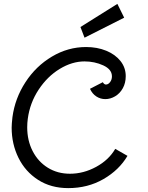

<svg xmlns="http://www.w3.org/2000/svg" viewBox="-20 -946 760 988"><path d="M40 -289Q40 -307 44 -343Q57 -440 111 -523Q165 -606 247.5 -655Q330 -704 423 -704Q480 -704 526.5 -685Q573 -666 600 -632Q627 -598 627 -554Q627 -519 612 -492Q597 -465 572.5 -450.5Q548 -436 522 -436Q497 -436 476 -449.5Q455 -463 443 -489L509 -523Q516 -511 525 -511Q537 -511 546.5 -523.5Q556 -536 556 -553Q556 -589 511.5 -609.5Q467 -630 415 -630Q351 -630 287.5 -591.5Q224 -553 179 -485Q134 -417 123 -335Q120 -313 120 -291Q120 -223 148 -168.5Q176 -114 226 -83Q276 -52 340 -52Q410 -52 475 -87.5Q540 -123 573 -180L636 -144Q593 -71 512.5 -24.5Q432 22 331 22Q242 22 176 -20.5Q110 -63 75 -134Q40 -205 40 -289ZM394 -807 584 -926 619 -855 415 -752Z"/></svg>

Font: Bellota
Style: Bold Italic
Weight: 700
Italic angle: -7.5°
Designer: Kemie Guaida
Foundry: Kemie Guaida
Version: Version 4.001